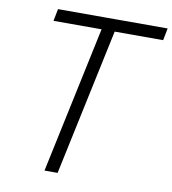

<svg xmlns="http://www.w3.org/2000/svg" viewBox="-87 -876 855 952"><g transform="rotate(10 340.0 -400.0)"><path d="M201 0 371 -800H437L267 0ZM116 -739 128 -800H680L668 -739Z"/></g></svg>

Font: Victor Mono Thin Light
Style: Italic
Weight: 300
Italic angle: -12°
Monospace: yes
Version: Version 1.561;gftools[0.9.30]